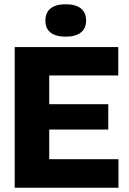

<svg xmlns="http://www.w3.org/2000/svg" viewBox="-20 -881 607 901"><path d="M49 0V-660H211V0ZM168 0V-134H536V0ZM168 -273V-392H488V-273ZM168 -527V-660H535V-527ZM288 -709Q242 -709 217.5 -728Q193 -747 193 -784Q193 -822 217.5 -841.5Q242 -861 288 -861Q335 -861 359.5 -841.5Q384 -822 384 -784Q384 -748 359.5 -728.5Q335 -709 288 -709Z"/></svg>

Font: Bricolage Grotesque 72pt ExtraBold
Style: Regular
Weight: 800
Designer: Mathieu Triay
Foundry: Atelier Triay
Version: Version 1.001;gftools[0.9.33.dev8+g029e19f]